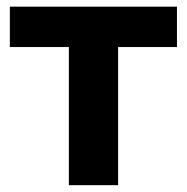

<svg xmlns="http://www.w3.org/2000/svg" viewBox="-20 -542 547 562"><path d="M181.6 0V-404.3H8.8V-522.5H498V-404.3H325.7V0Z"/></svg>

Font: Inter 28pt
Style: Bold
Weight: 700
Designer: Rasmus Andersson
Foundry: rsms
Version: Version 4.001;git-66647c0bb